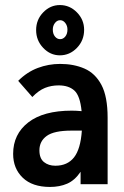

<svg xmlns="http://www.w3.org/2000/svg" viewBox="-20 -729 490 760"><path d="M178 11Q108 11 70 -25.5Q32 -62 32 -120Q32 -198 92 -244.5Q152 -291 264 -291Q281 -291 303 -289Q297 -350 274.5 -370.5Q252 -391 212 -391Q183 -391 158 -381Q133 -371 108 -345L52 -409Q87 -444 129.5 -460Q172 -476 218 -476Q272 -476 314.5 -457.5Q357 -439 381.5 -393Q406 -347 406 -263V0H299V-49Q276 -15 246 -2Q216 11 178 11ZM136 -134Q136 -102 154 -87.5Q172 -73 199 -73Q247 -73 273 -106Q299 -139 304 -212Q293 -212 282.5 -212Q272 -212 263 -212Q194 -212 165 -191Q136 -170 136 -134ZM217 -510Q179 -510 151 -539.5Q123 -569 123 -610Q123 -651 151 -680Q179 -709 217 -709Q256 -709 284.5 -680Q313 -651 313 -611Q313 -569 284.5 -539.5Q256 -510 217 -510ZM218 -574Q230 -574 238.5 -584.5Q247 -595 247 -612Q247 -627 238.5 -638Q230 -649 218 -649Q206 -649 197.5 -638Q189 -627 189 -612Q189 -595 197.5 -584.5Q206 -574 218 -574Z"/></svg>

Font: Inconsolata SemiCondensed Bold
Style: Regular
Weight: 700
Width: 4
Monospace: yes
Designer: Raph Levien, Cyreal, Brenton Simpson
Foundry: Raph Levien, Cyreal, Google
Version: Version 3.001; ttfautohint (v1.8.2.53-6de2)